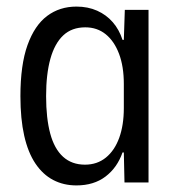

<svg xmlns="http://www.w3.org/2000/svg" viewBox="-20 -554 535 583"><path d="M212 9Q173 9 141.5 -7.5Q110 -24 87.5 -57.5Q65 -91 53.5 -142Q42 -193 42 -262Q42 -357 63.5 -417Q85 -477 123 -505.5Q161 -534 212 -534Q247 -534 275 -521.5Q303 -509 322.5 -486.5Q342 -464 352 -433H356L359 -524H431V0H358L356 -91H352Q336 -45 300.5 -18Q265 9 212 9ZM238 -54Q275 -54 301.5 -75.5Q328 -97 342 -135.5Q356 -174 356 -226V-299Q356 -352 341.5 -390.5Q327 -429 301 -450Q275 -471 239 -471Q198 -471 172 -446.5Q146 -422 133 -375.5Q120 -329 120 -262Q120 -195 132.5 -148.5Q145 -102 171.5 -78Q198 -54 238 -54Z"/></svg>

Font: Mona Sans SemiCondensed
Style: Regular
Weight: 400
Width: 4
Designer: Deni Anggara
Foundry: GitHub
Version: Version 2.000